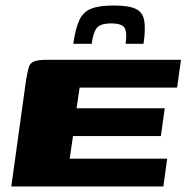

<svg xmlns="http://www.w3.org/2000/svg" viewBox="-20 -677 677 697"><path d="M21 0 75 -389Q80 -416 84 -431.5Q88 -447 102.5 -453.5Q117 -460 150 -460H637L623 -359H269L258 -284H578L564 -183H245L233 -101H587L573 0ZM393 -657Q447 -657 472.5 -645Q498 -633 503.5 -602.5Q509 -572 501 -518H436Q442 -560 432 -576Q422 -592 384 -592Q344 -592 331 -575Q318 -558 313 -518H246Q254 -574 268 -604Q282 -634 311 -645.5Q340 -657 393 -657Z"/></svg>

Font: Genos ExtraBold
Style: Italic
Weight: 800
Italic angle: -8°
Version: Version 1.010